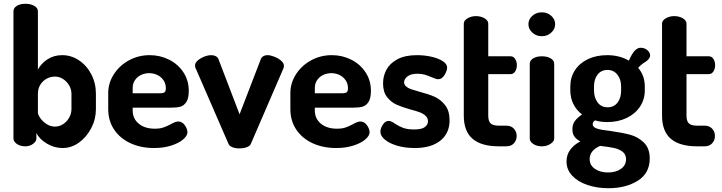

<svg xmlns="http://www.w3.org/2000/svg" viewBox="-20 -772 3811 1013"><path d="M180 -712V-405Q197 -437 230.5 -459Q264 -481 308 -481Q356 -481 397 -453.5Q438 -426 462 -379.5Q486 -333 486 -278V-196Q486 -143 461.5 -96Q437 -49 397 -20Q357 9 311 9Q266 9 227 -14.5Q188 -38 172 -70V-41Q172 -26 154.5 -13Q137 0 114 0Q87 0 69 -12.5Q51 -25 51 -41V-712Q51 -730 68.5 -741Q86 -752 114 -752Q142 -752 161 -741Q180 -730 180 -712ZM269 -368Q247 -368 226.5 -357Q206 -346 193 -325.5Q180 -305 180 -278V-178Q180 -167 192.5 -149Q205 -131 225.5 -117.5Q246 -104 270 -104Q293 -104 313 -117Q333 -130 345 -151.5Q357 -173 357 -196V-278Q357 -300 345 -321Q333 -342 313 -355Q293 -368 269 -368Z M976 -293Q976 -253 963 -233.5Q950 -214 931 -209Q912 -204 883 -204H680V-189Q680 -146 712 -119.5Q744 -93 797 -93Q823 -93 841 -99Q859 -105 882 -117Q892 -123 902 -127Q912 -131 920 -131Q941 -131 955 -111.5Q969 -92 969 -74Q969 -56 946.5 -36.5Q924 -17 883.5 -4Q843 9 793 9Q723 9 668 -16.5Q613 -42 582 -88.5Q551 -135 551 -196V-281Q551 -334 580.5 -380Q610 -426 660 -453.5Q710 -481 770 -481Q825 -481 872.5 -457Q920 -433 948 -390Q976 -347 976 -293ZM855 -307Q855 -330 843 -348Q831 -366 811 -376Q791 -386 767 -386Q744 -386 724 -376.5Q704 -367 692 -349Q680 -331 680 -308V-280H826Q842 -280 848.5 -285.5Q855 -291 855 -307Z M1009 -426Q1009 -447 1038.5 -464Q1068 -481 1095 -481Q1108 -481 1118.5 -475.5Q1129 -470 1133 -459L1244 -169L1355 -457V-458Q1359 -469 1368.5 -475Q1378 -481 1392 -481Q1406 -481 1427 -473Q1448 -465 1463 -452Q1478 -439 1478 -425Q1478 -417 1476 -413L1474 -408L1303 -12Q1298 -1 1281 5Q1264 11 1244 11Q1223 11 1207 5Q1191 -1 1186 -12L1014 -408Q1009 -415 1009 -426Z M1937 -293Q1937 -253 1924 -233.5Q1911 -214 1892 -209Q1873 -204 1844 -204H1641V-189Q1641 -146 1673 -119.5Q1705 -93 1758 -93Q1784 -93 1802 -99Q1820 -105 1843 -117Q1853 -123 1863 -127Q1873 -131 1881 -131Q1902 -131 1916 -111.5Q1930 -92 1930 -74Q1930 -56 1907.5 -36.5Q1885 -17 1844.5 -4Q1804 9 1754 9Q1684 9 1629 -16.5Q1574 -42 1543 -88.5Q1512 -135 1512 -196V-281Q1512 -334 1541.5 -380Q1571 -426 1621 -453.5Q1671 -481 1731 -481Q1786 -481 1833.5 -457Q1881 -433 1909 -390Q1937 -347 1937 -293ZM1816 -307Q1816 -330 1804 -348Q1792 -366 1772 -376Q1752 -386 1728 -386Q1705 -386 1685 -376.5Q1665 -367 1653 -349Q1641 -331 1641 -308V-280H1787Q1803 -280 1809.5 -285.5Q1816 -291 1816 -307Z M2238 -132Q2238 -149 2226 -160.5Q2214 -172 2196 -179Q2178 -186 2147 -194Q2101 -207 2072 -220Q2043 -233 2022 -260Q2001 -287 2001 -332Q2001 -371 2019 -404.5Q2037 -438 2077 -459.5Q2117 -481 2180 -481Q2220 -481 2257 -472.5Q2294 -464 2316.5 -449Q2339 -434 2339 -416Q2339 -399 2325.5 -376.5Q2312 -354 2292 -354Q2286 -354 2277 -357Q2268 -360 2259 -364Q2238 -373 2221 -378Q2204 -383 2182 -383Q2148 -383 2130 -369Q2112 -355 2112 -338Q2112 -325 2122.5 -316Q2133 -307 2148.5 -301.5Q2164 -296 2193 -288Q2243 -275 2274 -261Q2305 -247 2328.5 -217Q2352 -187 2352 -137Q2352 -69 2303.5 -30Q2255 9 2168 9Q2118 9 2076.5 -3Q2035 -15 2011 -35Q1987 -55 1987 -77Q1987 -95 2000 -114.5Q2013 -134 2030 -134Q2038 -134 2046.5 -130Q2055 -126 2063 -120Q2086 -105 2108 -97Q2130 -89 2165 -89Q2205 -89 2221.5 -101.5Q2238 -114 2238 -132Z M2612 -109H2651Q2677 -109 2691.5 -93Q2706 -77 2706 -55Q2706 -32 2691.5 -16Q2677 0 2651 0H2612Q2520 0 2473.5 -39.5Q2427 -79 2427 -162V-647Q2427 -664 2447 -675.5Q2467 -687 2491 -687Q2517 -687 2536.5 -675.5Q2556 -664 2556 -647V-475H2674Q2689 -475 2698 -461Q2707 -447 2707 -428Q2707 -409 2698 -395Q2689 -381 2674 -381H2556V-162Q2556 -133 2568.5 -121Q2581 -109 2612 -109Z M2904 -435V-41Q2904 -26 2884.5 -13Q2865 0 2839 0Q2812 0 2793.5 -12.5Q2775 -25 2775 -41V-435Q2775 -453 2793 -464Q2811 -475 2839 -475Q2867 -475 2885.5 -464Q2904 -453 2904 -435ZM2909 -644Q2909 -619 2888.5 -600Q2868 -581 2839 -581Q2809 -581 2788.5 -600Q2768 -619 2768 -644Q2768 -670 2788.5 -688.5Q2809 -707 2839 -707Q2868 -707 2888.5 -688.5Q2909 -670 2909 -644Z M3119 -137Q3113 -132 3110 -127.5Q3107 -123 3107 -117Q3107 -101 3130 -93.5Q3153 -86 3201 -81Q3264 -72 3305 -61Q3346 -50 3377 -20Q3408 10 3408 64Q3408 142 3345 181.5Q3282 221 3190 221Q3130 221 3079.5 204Q3029 187 2999 155Q2969 123 2969 80Q2969 44 2989 17.5Q3009 -9 3042 -26Q3022 -36 3011 -51Q3000 -66 3000 -90Q3000 -116 3013 -133.5Q3026 -151 3051 -168Q3021 -191 3005 -223.5Q2989 -256 2989 -295V-316Q2989 -364 3013.5 -401.5Q3038 -439 3082 -460Q3126 -481 3184 -481Q3216 -481 3245.5 -473.5Q3275 -466 3298 -452Q3314 -489 3329 -504.5Q3344 -520 3359 -520Q3382 -520 3396 -507Q3410 -494 3410 -480Q3410 -472 3405.5 -465Q3401 -458 3394 -452Q3391 -450 3390 -449Q3389 -448 3386 -446Q3361 -431 3347 -414Q3382 -373 3382 -316V-295Q3382 -247 3356.5 -209Q3331 -171 3286 -149.5Q3241 -128 3184 -128Q3148 -128 3119 -137ZM3185 -403Q3152 -403 3133 -378.5Q3114 -354 3114 -316V-296Q3114 -257 3133 -231.5Q3152 -206 3186 -206Q3219 -206 3238 -230.5Q3257 -255 3257 -295V-316Q3257 -353 3237.5 -378Q3218 -403 3185 -403ZM3149 -2H3145Q3091 23 3091 67Q3091 100 3119 119Q3147 138 3188 138Q3229 138 3256 119Q3283 100 3283 68Q3283 42 3264 28Q3245 14 3218.5 8.5Q3192 3 3149 -2Z M3658 -109H3697Q3723 -109 3737.5 -93Q3752 -77 3752 -55Q3752 -32 3737.5 -16Q3723 0 3697 0H3658Q3566 0 3519.5 -39.5Q3473 -79 3473 -162V-647Q3473 -664 3493 -675.5Q3513 -687 3537 -687Q3563 -687 3582.5 -675.5Q3602 -664 3602 -647V-475H3720Q3735 -475 3744 -461Q3753 -447 3753 -428Q3753 -409 3744 -395Q3735 -381 3720 -381H3602V-162Q3602 -133 3614.5 -121Q3627 -109 3658 -109Z"/></svg>

Font: Dosis
Style: Regular
Weight: 400
Designer: Edgar Tolentino, Pablo Impallari, Igino Marini
Foundry: Edgar Tolentino, Pablo Impallari, Igino Marini
Version: Version 1.007;Glyphs 3.1.1 (3134)